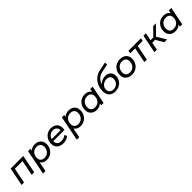

<svg xmlns="http://www.w3.org/2000/svg" viewBox="577 -2920 5276 5276"><g transform="rotate(-45 3215.0 -282.0)"><path d="M40 0 146 -530H637L531 0H435L527 -470L545 -446H200L229 -470L136 0Z M1023 6Q955 6 906.5 -18.5Q858 -43 832 -89.5Q806 -136 806 -202Q806 -302 840 -376.5Q874 -451 937.5 -493Q1001 -535 1089 -535Q1157 -535 1209.5 -508Q1262 -481 1292.5 -429.5Q1323 -378 1323 -307Q1323 -239 1300.5 -182Q1278 -125 1237.5 -83Q1197 -41 1142 -17.5Q1087 6 1023 6ZM679 194 823 -530H915L887 -393L856 -270L842 -144L775 194ZM1019 -78Q1079 -78 1125.5 -107Q1172 -136 1199 -186.5Q1226 -237 1226 -302Q1226 -372 1185 -411.5Q1144 -451 1068 -451Q1009 -451 961.5 -422.5Q914 -394 887.5 -343.5Q861 -293 861 -227Q861 -158 902 -118Q943 -78 1019 -78Z M1667 6Q1589 6 1532 -22.5Q1475 -51 1444 -102.5Q1413 -154 1413 -224Q1413 -314 1452 -384Q1491 -454 1558.5 -494.5Q1626 -535 1712 -535Q1784 -535 1837 -507.5Q1890 -480 1919.5 -429Q1949 -378 1949 -306Q1949 -288 1947 -269.5Q1945 -251 1942 -235H1483L1495 -305H1896L1857 -281Q1866 -337 1849 -375.5Q1832 -414 1795.5 -434.5Q1759 -455 1708 -455Q1648 -455 1602.5 -426.5Q1557 -398 1532 -347.5Q1507 -297 1507 -229Q1507 -157 1548.5 -117.5Q1590 -78 1675 -78Q1725 -78 1768 -94.5Q1811 -111 1839 -139L1880 -70Q1842 -33 1785 -13.5Q1728 6 1667 6Z M2337 6Q2269 6 2220.5 -18.5Q2172 -43 2146 -89.5Q2120 -136 2120 -202Q2120 -302 2154 -376.5Q2188 -451 2251.5 -493Q2315 -535 2403 -535Q2471 -535 2523.5 -508Q2576 -481 2606.5 -429.5Q2637 -378 2637 -307Q2637 -239 2614.5 -182Q2592 -125 2551.5 -83Q2511 -41 2456 -17.5Q2401 6 2337 6ZM1993 194 2137 -530H2229L2201 -393L2170 -270L2156 -144L2089 194ZM2333 -78Q2393 -78 2439.5 -107Q2486 -136 2513 -186.5Q2540 -237 2540 -302Q2540 -372 2499 -411.5Q2458 -451 2382 -451Q2323 -451 2275.5 -422.5Q2228 -394 2201.5 -343.5Q2175 -293 2175 -227Q2175 -158 2216 -118Q2257 -78 2333 -78Z M2961 6Q2894 6 2841 -21.5Q2788 -49 2757.5 -100Q2727 -151 2727 -223Q2727 -291 2749.5 -348Q2772 -405 2812.5 -447Q2853 -489 2908 -512Q2963 -535 3027 -535Q3096 -535 3144 -511Q3192 -487 3218 -440.5Q3244 -394 3244 -327Q3244 -229 3210 -153.5Q3176 -78 3112.5 -36Q3049 6 2961 6ZM2982 -78Q3042 -78 3089 -107Q3136 -136 3162.5 -186.5Q3189 -237 3189 -302Q3189 -372 3148 -411.5Q3107 -451 3031 -451Q2972 -451 2925 -422.5Q2878 -394 2851 -343.5Q2824 -293 2824 -227Q2824 -158 2865 -118Q2906 -78 2982 -78ZM3135 0 3163 -137 3195 -260 3208 -386 3236 -530H3332L3227 0Z M3680 8Q3565 8 3500.5 -58Q3436 -124 3436 -253Q3436 -336 3461.5 -411Q3487 -486 3534 -547.5Q3581 -609 3645.5 -650Q3710 -691 3789 -707L4040 -758L4041 -676L3811 -630Q3732 -614 3673.5 -571Q3615 -528 3579.5 -461.5Q3544 -395 3533 -307L3507 -329Q3554 -410 3624 -451.5Q3694 -493 3781 -493Q3881 -493 3938.5 -438Q3996 -383 3996 -285Q3996 -202 3955.5 -135.5Q3915 -69 3843.5 -30.5Q3772 8 3680 8ZM3687 -67Q3746 -67 3792.5 -94Q3839 -121 3866 -166.5Q3893 -212 3893 -269Q3893 -336 3854.5 -372Q3816 -408 3748 -408Q3705 -408 3666 -393Q3627 -378 3596.5 -352Q3566 -326 3549 -291Q3532 -256 3532 -216Q3532 -149 3573.5 -108Q3615 -67 3687 -67Z M4333 6Q4257 6 4201.5 -22.5Q4146 -51 4115 -102.5Q4084 -154 4084 -223Q4084 -313 4124 -383.5Q4164 -454 4234.5 -494.5Q4305 -535 4395 -535Q4470 -535 4526 -507Q4582 -479 4612.5 -428Q4643 -377 4643 -307Q4643 -217 4603 -146.5Q4563 -76 4493.5 -35Q4424 6 4333 6ZM4339 -78Q4399 -78 4446 -107Q4493 -136 4519.5 -186.5Q4546 -237 4546 -302Q4546 -372 4505 -411.5Q4464 -451 4388 -451Q4329 -451 4282 -422.5Q4235 -394 4208 -343.5Q4181 -293 4181 -227Q4181 -158 4222 -118Q4263 -78 4339 -78Z M4814 0 4906 -471 4924 -446H4709L4725 -530H5209L5193 -446H4974L5002 -471L4910 0Z M5586 0 5436 -260 5516 -296 5697 0ZM5201 0 5308 -530H5404L5297 0ZM5314 -224 5329 -306H5504L5489 -224ZM5519 -254 5428 -266 5685 -530H5792Z M6018 6Q5951 6 5898 -21.5Q5845 -49 5814.5 -100Q5784 -151 5784 -223Q5784 -291 5806.5 -348Q5829 -405 5869.5 -447Q5910 -489 5965 -512Q6020 -535 6084 -535Q6153 -535 6201 -511Q6249 -487 6275 -440.5Q6301 -394 6301 -327Q6301 -229 6267 -153.5Q6233 -78 6169.5 -36Q6106 6 6018 6ZM6039 -78Q6099 -78 6146 -107Q6193 -136 6219.5 -186.5Q6246 -237 6246 -302Q6246 -372 6205 -411.5Q6164 -451 6088 -451Q6029 -451 5982 -422.5Q5935 -394 5908 -343.5Q5881 -293 5881 -227Q5881 -158 5922 -118Q5963 -78 6039 -78ZM6192 0 6220 -137 6252 -260 6265 -386 6293 -530H6389L6284 0Z"/></g></svg>

Font: MOST Montserrat Medium
Style: Italic
Weight: 500
Italic angle: -11.3°
Designer: Julieta Ulanovsky
Foundry: Julieta Ulanovsky
Version: Version 8.000;March 11, 2024;FontCreator 15.0.0.2926 64-bit